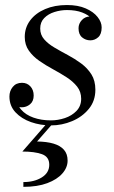

<svg xmlns="http://www.w3.org/2000/svg" viewBox="-20 -489 452 764"><path d="M183 10Q141 10 103.2 -3.2Q65.5 -16.5 41.5 -42.2Q17.5 -68 17.5 -105Q17.5 -127 30.8 -143.2Q44 -159.5 67.5 -159.5Q88 -159.5 101 -145.2Q114 -131 114 -109Q114 -86 99.5 -74Q85 -62 66 -62Q53 -62 42 -66.5Q31 -71 24.8 -80.5Q18.5 -90 18.5 -105H45.5Q45.5 -74.5 63.8 -53.2Q82 -32 113.2 -21Q144.5 -10 182.5 -10Q210.5 -10 238.2 -19.2Q266 -28.5 284.5 -47.8Q303 -67 303 -96Q303 -124 286.8 -144.5Q270.5 -165 245 -181.5Q219.5 -198 190.8 -213.5Q162 -229 136.5 -246.8Q111 -264.5 94.8 -287.5Q78.5 -310.5 78.5 -342Q78.5 -379 100 -407.8Q121.5 -436.5 159.5 -452.8Q197.5 -469 246.5 -469Q290.5 -469 321.2 -455.5Q352 -442 368.2 -421.5Q384.5 -401 384.5 -380Q384.5 -353 370.8 -340.8Q357 -328.5 339.5 -328.5Q321 -328.5 306.8 -340.2Q292.5 -352 292.5 -376.5Q292.5 -395 305.8 -409.2Q319 -423.5 339.5 -423.5Q355.5 -423.5 369.5 -411.2Q383.5 -399 383.5 -380H360Q360 -398 346.2 -413.8Q332.5 -429.5 307.2 -439.2Q282 -449 246.5 -449Q221 -449 196.5 -441.2Q172 -433.5 156 -417.2Q140 -401 140 -375.5Q140 -350.5 155.8 -332.5Q171.5 -314.5 196.5 -299.8Q221.5 -285 249.8 -270Q278 -255 303 -236.5Q328 -218 343.8 -193Q359.5 -168 359.5 -132Q359.5 -87.5 333.5 -55.8Q307.5 -24 267 -7Q226.5 10 183 10ZM73 254.5V235.5Q116.5 235.5 146.2 217Q176 198.5 176 166.5Q176 135 147 124.5Q118 114 69 114L173.5 -6H197.5L127.5 74Q166 74.5 193 82.5Q220 90.5 234.5 107Q249 123.5 249 150Q249 177.5 228.2 201.2Q207.5 225 168.2 239.8Q129 254.5 73 254.5Z"/></svg>

Font: Bodoni Moda
Style: Italic
Weight: 400
Italic angle: -13°
Designer: Owen Earl
Foundry: indestructible type
Version: Version 2.005